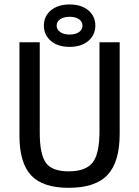

<svg xmlns="http://www.w3.org/2000/svg" viewBox="-20 -853 640 882"><path d="M529.8 -239.3Q529.8 -108.9 474.1 -49.6Q418.5 9.8 295.4 9.8Q176.3 9.8 122.8 -47.6Q69.3 -105 69.3 -230.5V-658.7H162.6V-243.2Q162.6 -143.6 191.2 -104.7Q219.7 -65.9 294.9 -65.9Q373.5 -65.9 405.3 -106Q437 -146 437 -249.5V-658.7H529.8ZM418 -735.4Q418 -692.9 386 -665.3Q354 -637.7 299.8 -637.7Q245.1 -637.7 213.4 -665.3Q181.6 -692.9 181.6 -735.4Q181.6 -778.8 214.1 -805.7Q246.6 -832.5 299.8 -832.5Q354 -832.5 386 -805.4Q418 -778.3 418 -735.4ZM358.9 -735.4Q358.9 -753.4 343 -764.6Q327.1 -775.9 299.8 -775.9Q272.9 -775.9 256.6 -764.6Q240.2 -753.4 240.2 -735.4Q240.2 -716.8 256.6 -705.6Q272.9 -694.3 299.8 -694.3Q327.1 -694.3 343 -705.6Q358.9 -716.8 358.9 -735.4Z"/></svg>

Font: Liberation Mono
Style: Regular
Weight: 400
Monospace: yes
Designer: Steve Matteson
Foundry: Ascender Corporation
Version: Version 2.1.5